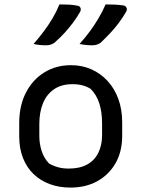

<svg xmlns="http://www.w3.org/2000/svg" viewBox="-20 -838 640 869"><path d="M249 -818Q274 -818 293 -817Q312 -816 332 -812Q342 -810 344.5 -801.5Q347 -793 343 -785Q328 -759 310.5 -735.5Q293 -712 273 -690Q253 -668 227 -645Q219 -639 209.5 -636Q200 -633 189 -633Q173 -633 159 -634.5Q145 -636 132 -639Q157 -668 178.5 -696.5Q200 -725 218 -755.5Q236 -786 249 -818ZM458 -818Q483 -818 502 -817Q521 -816 541 -813Q550 -810 553 -802Q556 -794 551 -785Q536 -759 518.5 -735.5Q501 -712 481 -690.5Q461 -669 436 -645Q428 -639 418.5 -636Q409 -633 398 -633Q382 -633 368 -634.5Q354 -636 340 -639Q366 -668 387 -696.5Q408 -725 426 -755.5Q444 -786 458 -818ZM301 -543Q351 -543 393 -524.5Q435 -506 466.5 -472Q498 -438 515.5 -390.5Q533 -343 533 -284V-223Q533 -152 503 -99.5Q473 -47 420.5 -18Q368 11 299 11Q247 11 204.5 -5Q162 -21 131.5 -50.5Q101 -80 84 -123Q67 -166 67 -220V-281Q67 -360 97.5 -419Q128 -478 181 -510.5Q234 -543 301 -543ZM308 -457Q258 -457 224.5 -434Q191 -411 174.5 -370.5Q158 -330 158 -277V-223Q158 -187 168.5 -154.5Q179 -122 202 -98Q221 -87 243 -81Q265 -75 291 -75Q342 -75 375.5 -94Q409 -113 425.5 -147.5Q442 -182 442 -226V-280Q442 -331 429.5 -370Q417 -409 390 -436Q374 -446 354 -451.5Q334 -457 308 -457Z"/></svg>

Font: Rec Mono Semicasual
Style: Regular
Weight: 400
Version: Version 1.085; ttfautohint (v1.8.4.7-5d5b)